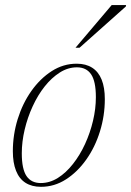

<svg xmlns="http://www.w3.org/2000/svg" viewBox="-20 -710 506 740"><path d="M275.5 -464.5Q311 -464.5 335.2 -449Q359.5 -433.5 371.8 -403Q384 -372.5 384 -328Q384 -264 365.2 -203.5Q346.5 -143 312.5 -95Q278.5 -47 234 -18.5Q189.5 10 138 10Q102.5 10 78.2 -5.5Q54 -21 41.8 -51.8Q29.5 -82.5 29.5 -127Q29.5 -190.5 48.2 -251Q67 -311.5 101 -359.5Q135 -407.5 179.5 -436Q224 -464.5 275.5 -464.5ZM137 -4.5Q171.5 -4.5 203 -24.2Q234.5 -44 261.2 -78Q288 -112 307.8 -155Q327.5 -198 338.5 -244.5Q349.5 -291 349.5 -335.5Q349.5 -396.5 331.2 -423.5Q313 -450.5 276.5 -450.5Q242 -450.5 210.5 -430.5Q179 -410.5 152.2 -376.8Q125.5 -343 105.8 -300Q86 -257 75 -210.2Q64 -163.5 64 -119Q64 -58.5 82.2 -31.5Q100.5 -4.5 137 -4.5ZM271 -526 410.5 -690.5H466L465 -685L286.5 -526Z"/></svg>

Font: Newsreader 36pt ExtraLight
Style: Italic
Weight: 250
Italic angle: -17°
Designer: Hugues Gentile
Foundry: Production Type
Version: Version 1.003